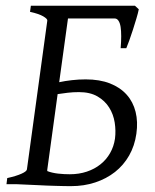

<svg xmlns="http://www.w3.org/2000/svg" viewBox="-20 -635 535 662"><path d="M252.4 -317.4Q231.4 -317.4 213.4 -315.2Q195.3 -313 178.7 -310.5L143.1 -50.8Q142.1 -47.4 143.6 -44.9Q150.9 -42 160.4 -39.8Q169.9 -37.6 180.4 -36.4Q190.9 -35.2 201.4 -34.7Q211.9 -34.2 220.7 -34.2Q252.4 -34.2 279.3 -43.2Q306.2 -52.2 326.4 -68.4Q346.7 -84.5 359.6 -107.2Q372.6 -129.9 376.5 -157.2Q379.9 -184.1 375.5 -212.4Q371.1 -240.7 356.4 -264.2Q341.8 -287.6 316.2 -302.5Q290.5 -317.4 252.4 -317.4ZM458.5 -603Q456.1 -590.3 450.4 -571.5Q444.8 -552.7 438.5 -533Q432.1 -513.2 425.8 -495.6Q419.4 -478 415.5 -468.8H396Q397.9 -491.2 397.9 -510Q397.9 -528.8 395.8 -542.5Q393.6 -556.2 388.4 -563.7Q383.3 -571.3 375.5 -571.3H214.4L184.1 -351.6Q204.6 -356 227.8 -358.6Q251 -361.3 275.4 -361.3Q323.7 -361.3 359.1 -347.4Q394.5 -333.5 416.7 -308.6Q439 -283.7 447.5 -249.3Q456.1 -214.8 450.2 -173.8Q444.3 -132.3 425.3 -98.9Q406.2 -65.4 376.5 -42Q346.7 -18.6 308.1 -5.9Q269.5 6.8 225.1 6.8Q215.3 6.8 202.1 6.6Q189 6.3 173.8 5.9Q158.7 5.4 142.3 4.9Q126 4.4 110.8 3.4Q74.7 2 34.7 0H2.4L4.9 -21Q35.6 -27.8 53.7 -35.9Q71.8 -43.9 72.8 -50.8L143.1 -564Q144 -569.8 129.2 -578.6Q114.3 -587.4 83.5 -594.2L86.4 -615.2H445.3Z"/></svg>

Font: Gentium Plus CyrE
Style: Italic
Weight: 400
Italic angle: -8°
Designer: J. Victor Gaultney, Annie Olsen, Iska Routamaa, Becca Hirsbrunner
Foundry: SIL International
Version: Version 5.000